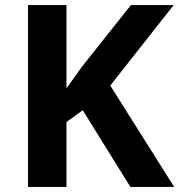

<svg xmlns="http://www.w3.org/2000/svg" viewBox="-20 -734 704 754"><path d="M664 0H492L305 -301L241 -255V0H90V-714H241V-387Q256 -408 271 -429Q286 -450 301 -471L494 -714H662L413 -398Z"/></svg>

Font: Noto Sans Sundanese
Style: Regular
Weight: 400
Designer: Monotype Design Team (Regular), Sérgio L. Martins (other weights)
Foundry: Monotype Imaging Inc.
Version: Version 2.003